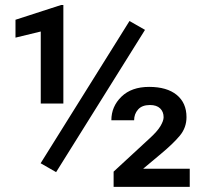

<svg xmlns="http://www.w3.org/2000/svg" viewBox="-20 -730 807 750"><path d="M546.4 -613.3 199.2 -57.6 138.7 -92.3 485.8 -647.9ZM227.5 -710.4V-325.7H139.2V-606.9L40.5 -583V-652.8L218.3 -710.4ZM721.2 -70.8V0H423.8V-59.6L564 -189Q594.2 -216.3 606.7 -237.3Q619.1 -258.3 619.1 -272Q619.1 -293.5 605.5 -306.6Q591.8 -319.8 565.9 -319.8Q534.7 -319.8 519.3 -302.2Q503.9 -284.7 503.9 -260.3H415Q415 -314 454.3 -352.3Q493.7 -390.6 562.5 -390.6Q631.8 -390.6 670.2 -359.4Q708.5 -328.1 708.5 -272.5Q708.5 -231.4 682.6 -200.2Q656.7 -168.9 607.9 -128.4L539.1 -70.8Z"/></svg>

Font: Vazirmatn RD UI Medium
Style: Regular
Weight: 500
Designer: Saber Rastikerdar
Foundry: Saber Rastikerdar
Version: Version 33.003